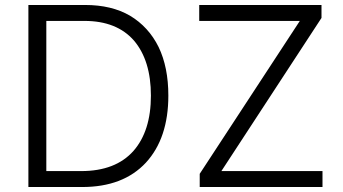

<svg xmlns="http://www.w3.org/2000/svg" viewBox="-20 -749 1376 771"><path d="M94 -729H322Q428 -729 502 -686Q577 -641 617 -560Q656 -479 656 -365Q656 -194 566 -96Q475 2 310 2H94ZM516 -143Q586 -223 586 -365Q586 -506 518 -586Q449 -665 319 -665H166V-62H306Q444 -62 516 -143ZM1184 -665H780V-729H1271V-677L869 -62H1275V2H782V-51Z"/></svg>

Font: Sinter Normal
Style: Regular
Weight: 350
Foundry: Adobe & rsms
Version: Version 1.000